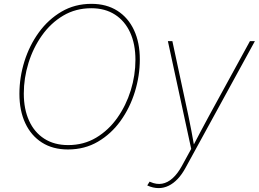

<svg xmlns="http://www.w3.org/2000/svg" viewBox="-20 -757 1331 985"><path d="M328.6 9.8Q251 9.8 195.3 -25.6Q139.6 -61 109.6 -125.2Q79.6 -189.5 79.6 -275.4Q79.6 -359.9 105.2 -441.9Q130.9 -523.9 179.2 -590.6Q227.5 -657.2 295.7 -697.3Q363.8 -737.3 449.2 -737.3Q526.4 -737.3 582 -701.9Q637.7 -666.5 667.5 -602.5Q697.3 -538.6 697.3 -452.1Q697.3 -368.2 671.9 -285.9Q646.5 -203.6 598.6 -137Q550.8 -70.3 482.7 -30.3Q414.6 9.8 328.6 9.8ZM329.6 -12.7Q409.7 -12.7 473.4 -50.8Q537.1 -88.9 582 -152.6Q627 -216.3 650.9 -293.7Q674.8 -371.1 674.8 -450.2Q674.8 -530.8 647.7 -590.1Q620.6 -649.4 569.8 -682.1Q519 -714.8 448.7 -714.8Q368.2 -714.8 304.2 -676.8Q240.2 -638.7 195.1 -575Q149.9 -511.2 126 -433.6Q102.1 -356 102.1 -276.9Q102.1 -197.3 129.2 -137.7Q156.2 -78.1 207.3 -45.4Q258.3 -12.7 329.6 -12.7ZM735.4 194.3 747.6 174.8 752 176.8Q783.2 190.4 811.8 185.3Q840.3 180.2 865.7 157.2Q891.1 134.3 912.6 95.2L960.9 6.8L841.3 -545.9H864.3L946.3 -164.1Q954.6 -125 961.9 -85.9Q969.2 -46.9 976.1 -7.8H970.2Q990.7 -46.9 1011.2 -85.9Q1031.7 -125 1053.2 -164.1L1262.2 -545.9H1287.6L932.1 103.5Q913.6 137.7 891.6 160.9Q869.6 184.1 845 196Q820.3 208 793.5 208Q779.8 208 764.9 204.6Q750 201.2 735.4 194.3Z"/></svg>

Font: Inter Thin
Style: Italic
Weight: 250
Italic angle: -9.3988°
Designer: Rasmus Andersson
Foundry: rsms
Version: Version 4.001;git-66647c0bb